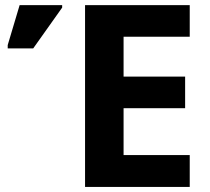

<svg xmlns="http://www.w3.org/2000/svg" viewBox="-20 -734 824 754"><path d="M725.1 0H314V-713.9H725.1V-589.8H465.3V-433.1H707V-309.1H465.3V-125H725.1ZM10.3 -543.9V-557.1L57.1 -713.9H224.1V-704.1L110.4 -543.9Z"/></svg>

Font: Droid Sans Thai
Style: Bold
Weight: 700
Designer: Steve Matteson
Foundry: Ascender Corporation
Version: Version 1.00